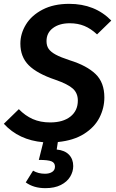

<svg xmlns="http://www.w3.org/2000/svg" viewBox="-29 -726 601 999"><path d="M514 -219Q514 -164 488.5 -114Q463 -64 408.5 -29.5Q354 5 272 13L266 52Q308 56 330 79Q352 102 352 138Q352 167 336 193.5Q320 220 287.5 236.5Q255 253 207 253Q146 253 105 223L143 162Q170 178 205 178Q228 178 242.5 168.5Q257 159 257 141Q257 121 239 113.5Q221 106 173 106L196 14Q69 3 -9 -82L69 -158Q102 -124 141.5 -106.5Q181 -89 232 -89Q299 -89 337.5 -119.5Q376 -150 376 -203Q376 -241 350.5 -264.5Q325 -288 259 -311Q164 -343 120.5 -386.5Q77 -430 77 -499Q77 -551 106 -598.5Q135 -646 192.5 -676Q250 -706 331 -706Q465 -706 550 -619L476 -547Q444 -577 410 -591Q376 -605 334 -605Q280 -605 246.5 -580Q213 -555 213 -512Q213 -488 224 -472Q235 -456 260.5 -442Q286 -428 335 -412Q422 -385 468 -341Q514 -297 514 -219Z"/></svg>

Font: FiraGO Medium
Style: Italic
Weight: 500
Italic angle: -8°
Designer: bBox Type GmbH
Foundry: bBox Type GmbH
Version: Version 1.001